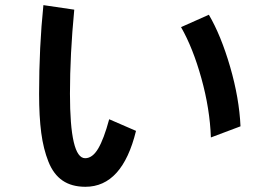

<svg xmlns="http://www.w3.org/2000/svg" viewBox="-20 -718 1040 741"><path d="M130.9 -355.5Q130.9 -537.1 147.5 -698.2L266.6 -680.7Q250 -507.8 250 -356.4Q250 -107.4 308.6 -107.4Q336.9 -107.4 358.9 -144.5Q380.9 -181.6 401.4 -257.8L504.9 -212.9Q452.1 2.9 309.6 2.9Q256.8 2.9 221.7 -21Q186.5 -44.9 167 -93.8Q147.5 -142.6 139.2 -205.1Q130.9 -267.6 130.9 -355.5ZM678.7 -613.3 786.1 -661.1Q833 -581.1 868.2 -460Q903.3 -338.9 908.2 -230.5L793.9 -187.5Q790 -297.9 757.3 -415.5Q724.6 -533.2 678.7 -613.3Z"/></svg>

Font: Gothic A1
Style: Bold
Weight: 700
Version: Version 2.50